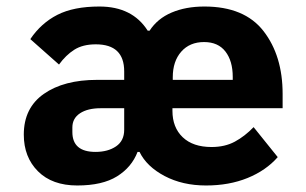

<svg xmlns="http://www.w3.org/2000/svg" viewBox="-20 -557 940 589"><path d="M758 -167 832 -75Q796 -34 739.5 -11Q683 12 612 12Q540 12 485 -17Q430 -46 408 -91H402Q384 -44 339 -16Q294 12 217 12Q140 12 96.5 -31.5Q53 -75 53 -144Q53 -226 114.5 -269Q176 -312 278 -312H361V-338Q361 -421 274 -421Q234 -421 208 -404.5Q182 -388 161 -359L73 -437Q106 -486 156 -511.5Q206 -537 285 -537Q386 -537 433 -463H439Q463 -500 506.5 -518.5Q550 -537 607 -537Q730 -537 788.5 -461.5Q847 -386 847 -269V-225H509V-217Q509 -166 540.5 -136Q572 -106 629 -106Q670 -106 700.5 -122.5Q731 -139 758 -167ZM694 -321Q694 -370 671.5 -399Q649 -428 606 -428Q562 -428 536 -398.5Q510 -369 510 -320V-312H694ZM202 -166V-152Q202 -91 273 -91Q311 -91 336 -108Q361 -125 361 -159V-225H289Q249 -225 225.5 -209.5Q202 -194 202 -166Z"/></svg>

Font: iA Writer Duo S
Style: Bold
Weight: 700
Designer: Mike Abbink, Paul van der Laan, Pieter van Rosmalen, Oliver Reichenstein
Foundry: Bold Monday and Information Architects Inc.
Version: Version 2.000